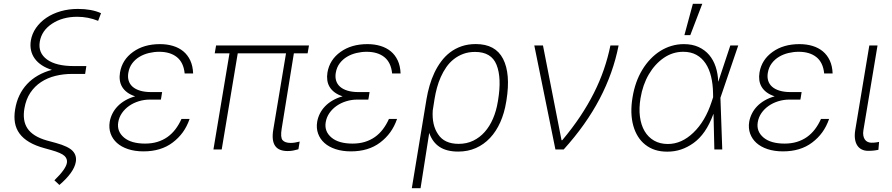

<svg xmlns="http://www.w3.org/2000/svg" viewBox="-20 -784 4677 1007"><path d="M59.3 -210.2Q65.7 -250.4 81.7 -283.7Q97.7 -317.1 122.3 -343.4Q147 -369.7 179.7 -388.3Q212.4 -407 252.1 -417.6Q222.3 -426.8 199.8 -441.6Q177.2 -456.3 162.8 -475.9Q148.4 -495.4 142.9 -519.4Q137.4 -543.3 141.7 -571Q147.7 -607.2 169 -637.8Q190.3 -668.3 223 -690.5Q255.7 -712.7 298.1 -725Q340.6 -737.2 388.8 -737.2Q460.6 -737.2 509.9 -714.8L494.7 -674.7Q442.1 -696 384.9 -696Q308.2 -696 253.2 -659.8Q198.2 -623.6 188.6 -565Q179 -506.7 226.6 -471.9Q273.8 -437.5 367.2 -437.5H432.9L426.5 -396.3H357.6Q312.1 -396.3 270.6 -386Q229 -375.7 195.5 -353.7Q161.9 -331.7 139 -297.4Q116.1 -263.1 108 -215.2Q102.6 -183.9 106.4 -157.7Q110.1 -131.4 124.1 -110.4Q138.1 -89.5 163.2 -73.7Q188.2 -57.9 225.5 -47.2L273.8 -34.1Q339.1 -16 361.2 7.8Q383.5 31.6 377.5 65.7Q368.3 120 291.5 186.1L265.3 161.6Q325.6 103.3 331 69.6Q334.2 49 318.2 33.7Q301.8 18.1 248.9 3.2L213.4 -6.7Q166.2 -19.5 133.7 -38.7Q101.2 -57.9 82.6 -83.3Q63.9 -108.7 58.4 -140.4Q52.9 -172.2 59.3 -210.2Z M555.4 -145.2Q559.3 -167.6 569.6 -188.2Q579.9 -208.8 596.6 -226.2Q613.3 -243.6 636.4 -257.1Q659.4 -270.6 688.9 -278.8Q664.1 -286.9 647.2 -299.5Q630.3 -312.1 620.7 -328.1Q611.2 -344.1 608.5 -363.3Q605.8 -382.5 609.4 -403.8Q620.7 -470.9 677.9 -511.7Q734.7 -552.6 818.9 -552.6Q856.2 -552.6 887.4 -543.1Q918.7 -533.7 941.6 -514.7Q964.5 -495.7 978 -466.8Q991.5 -437.9 992.9 -398.8H948.5Q942.8 -456.3 907.8 -484.4Q872.9 -512.4 814.6 -512.4Q788 -512.4 761.2 -506Q734.4 -499.6 712 -486.3Q689.6 -473 673.8 -452.2Q658 -431.5 653.1 -402.3Q649.1 -379.6 654.8 -361Q660.5 -342.3 675.6 -329Q690.7 -315.7 715 -308.4Q739.3 -301.1 772.4 -301.1H830.3L824.9 -267.4H824.6L823.9 -261.7H766.3Q736.2 -261.7 707.9 -253Q679.7 -244.3 657.1 -228.5Q634.6 -212.7 619.5 -190.9Q604.4 -169 600.1 -142.4Q596.2 -117.9 604 -98Q611.9 -78.1 631 -62.1Q668.7 -30.9 741.1 -30.9Q776.3 -30.9 805.4 -39.8Q834.5 -48.7 858.1 -65.3Q881.7 -82 900 -106Q918.3 -130 931.8 -160.2H974.4Q960.6 -120.4 938.6 -90Q916.5 -59.7 885.3 -36.2Q824.2 9.9 732.6 9.9Q687.5 9.9 652 -1.8Q616.5 -13.5 593.4 -34.3Q570.3 -55 560.2 -83.5Q550.1 -111.9 555.4 -145.2Z M1183.6 -504.3H1106.2L1113.3 -545.5H1600.5L1593.4 -504.3H1521.3L1457.4 -109.4Q1449.9 -63.2 1462 -49Q1474.4 -34.4 1505 -34.4Q1524.5 -34.4 1551.8 -41.5L1545.1 -1.1Q1531.6 2.8 1518.1 5.5Q1504.6 8.2 1488.6 8.2Q1466.3 8.2 1449.8 1.8Q1433.2 -4.6 1423.5 -18.3Q1413.7 -32 1411 -53.4Q1408.4 -74.9 1413.4 -104.8L1480.1 -504.3H1226.9L1142.8 0H1099.4Z M1643.5 -145.2Q1647.4 -167.6 1657.7 -188.2Q1668 -208.8 1684.7 -226.2Q1701.3 -243.6 1724.4 -257.1Q1747.5 -270.6 1777 -278.8Q1752.1 -286.9 1735.3 -299.5Q1718.4 -312.1 1708.8 -328.1Q1699.2 -344.1 1696.6 -363.3Q1693.9 -382.5 1697.4 -403.8Q1708.8 -470.9 1766 -511.7Q1822.8 -552.6 1907 -552.6Q1944.2 -552.6 1975.5 -543.1Q2006.7 -533.7 2029.7 -514.7Q2052.6 -495.7 2066.1 -466.8Q2079.5 -437.9 2081 -398.8H2036.6Q2030.9 -456.3 1995.9 -484.4Q1960.9 -512.4 1902.7 -512.4Q1876.1 -512.4 1849.3 -506Q1822.4 -499.6 1800.1 -486.3Q1777.7 -473 1761.9 -452.2Q1746.1 -431.5 1741.1 -402.3Q1737.2 -379.6 1742.9 -361Q1748.6 -342.3 1763.7 -329Q1778.8 -315.7 1803.1 -308.4Q1827.4 -301.1 1860.4 -301.1H1918.3L1913 -267.4H1912.6L1911.9 -261.7H1854.4Q1824.2 -261.7 1796 -253Q1767.8 -244.3 1745.2 -228.5Q1722.7 -212.7 1707.6 -190.9Q1692.5 -169 1688.2 -142.4Q1684.3 -117.9 1692.1 -98Q1699.9 -78.1 1719.1 -62.1Q1756.7 -30.9 1829.2 -30.9Q1864.3 -30.9 1893.5 -39.8Q1922.6 -48.7 1946.2 -65.3Q1969.8 -82 1988.1 -106Q2006.4 -130 2019.9 -160.2H2062.5Q2048.7 -120.4 2026.6 -90Q2004.6 -59.7 1973.4 -36.2Q1912.3 9.9 1820.7 9.9Q1775.6 9.9 1740.1 -1.8Q1704.5 -13.5 1681.5 -34.3Q1658.4 -55 1648.3 -83.5Q1638.1 -111.9 1643.5 -145.2Z M2139.9 203.1 2217 -264.6Q2223 -300.1 2233.1 -335.2Q2243.3 -370.4 2258.3 -402.3Q2273.4 -434.3 2293.9 -461.8Q2314.3 -489.3 2340.9 -509.6Q2367.5 -529.8 2401.1 -541.4Q2434.7 -552.9 2475.5 -552.9Q2578.8 -552.9 2618.6 -475.1Q2658.4 -397.4 2636.4 -258.9L2634.9 -250Q2625.4 -191.1 2603.9 -142.9Q2582.4 -94.8 2550.2 -60.5Q2518.1 -26.3 2476 -7.6Q2433.9 11 2383.2 11Q2322.8 11 2285.5 -13.5Q2248.2 -38 2231.2 -87L2185.7 203.1ZM2278.1 -79.2Q2310.7 -29.5 2385.7 -29.5Q2427.6 -29.5 2461.8 -46Q2496.1 -62.5 2522.2 -92Q2548.3 -121.4 2565.7 -161.9Q2583.1 -202.4 2590.9 -250.4L2592 -256.7Q2611.9 -375.7 2584.2 -444.2Q2557.2 -511.7 2471.6 -511.7Q2437.5 -511.7 2409.8 -501.4Q2382.1 -491.1 2359.9 -473.5Q2337.7 -456 2321 -432Q2304.3 -408 2292.1 -380.7Q2279.8 -353.3 2271.8 -323.7Q2263.8 -294 2259.2 -265.3L2249.6 -204.2Q2244.7 -127.1 2278.1 -79.2Z M2782.3 -545.5H2827.8L2925.1 -48.7H2929Q2981.5 -111.2 3022.7 -172.9Q3063.9 -234.7 3095 -296.5Q3126.1 -358.3 3147.4 -420.5Q3168.7 -482.6 3181.5 -545.5H3224.4Q3196 -400.9 3124.8 -265.3Q3053.6 -129.6 2936.4 0H2893.1Z M3297.6 -273.8Q3304.3 -314.6 3316.8 -350.1Q3329.2 -385.7 3348.7 -418Q3367.9 -449.6 3391.7 -474.4Q3415.5 -499.3 3443.2 -516.7Q3470.9 -534.1 3502 -543.3Q3533 -552.6 3566.8 -552.6Q3611.2 -552.6 3644.2 -537.3Q3677.2 -522 3699.6 -495.6Q3721.9 -469.1 3733.7 -433.2Q3745.4 -397.4 3746.8 -356.2H3747.5L3810.4 -545.5H3851.9L3758.5 -271.3L3768.1 0H3726.6L3722.3 -186.1H3721.6Q3701.3 -131.4 3675.6 -94.3Q3649.9 -57.2 3617.2 -33.7Q3585.9 -11.4 3552.2 0Q3518.5 11.4 3479.8 11.4Q3444.2 11.4 3416 2.3Q3387.8 -6.7 3364.3 -25.2Q3341.6 -43 3325.8 -68.4Q3310 -93.8 3301.3 -125.4Q3292.6 -157 3291.5 -194.4Q3290.5 -231.9 3297.6 -273.8ZM3483 -28.8Q3554.7 -28.8 3616.5 -88.1Q3679 -147.7 3712.4 -250.4L3720.2 -274.1L3719.8 -295.1Q3719.1 -342.7 3709.5 -382.5Q3699.9 -422.2 3680.8 -451.2Q3661.6 -480.1 3632.5 -496.3Q3603.3 -512.4 3563.2 -512.4Q3508.5 -512.4 3462 -480.8Q3438.6 -464.8 3418.7 -443Q3398.8 -421.2 3383 -394.2Q3367.2 -367.2 3356.2 -335.8Q3345.2 -304.3 3339.5 -269.5Q3330.6 -216.6 3336.3 -172.4Q3342 -128.2 3360.8 -96.2Q3379.6 -64.3 3410.5 -46.5Q3441.4 -28.8 3483 -28.8ZM3569.6 -599.8 3614 -764.2H3663.4L3600.5 -599.8Z M3909.4 -145.2Q3913.4 -167.6 3923.7 -188.2Q3933.9 -208.8 3950.6 -226.2Q3967.3 -243.6 3990.4 -257.1Q4013.5 -270.6 4043 -278.8Q4018.1 -286.9 4001.2 -299.5Q3984.4 -312.1 3974.8 -328.1Q3965.2 -344.1 3962.5 -363.3Q3959.9 -382.5 3963.4 -403.8Q3974.8 -470.9 4032 -511.7Q4088.8 -552.6 4172.9 -552.6Q4210.2 -552.6 4241.5 -543.1Q4272.7 -533.7 4295.6 -514.7Q4318.5 -495.7 4332 -466.8Q4345.5 -437.9 4346.9 -398.8H4302.6Q4296.9 -456.3 4261.9 -484.4Q4226.9 -512.4 4168.7 -512.4Q4142 -512.4 4115.2 -506Q4088.4 -499.6 4066.1 -486.3Q4043.7 -473 4027.9 -452.2Q4012.1 -431.5 4007.1 -402.3Q4003.2 -379.6 4008.9 -361Q4014.6 -342.3 4029.7 -329Q4044.7 -315.7 4069.1 -308.4Q4093.4 -301.1 4126.4 -301.1H4184.3L4179 -267.4H4178.6L4177.9 -261.7H4120.4Q4090.2 -261.7 4062 -253Q4033.7 -244.3 4011.2 -228.5Q3988.6 -212.7 3973.5 -190.9Q3958.5 -169 3954.2 -142.4Q3950.3 -117.9 3958.1 -98Q3965.9 -78.1 3985.1 -62.1Q4022.7 -30.9 4095.2 -30.9Q4130.3 -30.9 4159.4 -39.8Q4188.6 -48.7 4212.2 -65.3Q4235.8 -82 4254.1 -106Q4272.4 -130 4285.9 -160.2H4328.5Q4314.6 -120.4 4292.6 -90Q4270.6 -59.7 4239.3 -36.2Q4178.3 9.9 4086.6 9.9Q4041.5 9.9 4006 -1.8Q3970.5 -13.5 3947.4 -34.3Q3924.4 -55 3914.2 -83.5Q3904.1 -111.9 3909.4 -145.2Z M4465.6 -101.9 4539.4 -545.5H4582.4L4508.5 -101.9Q4505.7 -85.2 4508 -72.8Q4510.3 -60.4 4516.2 -52Q4522 -43.7 4531.1 -39.6Q4540.1 -35.5 4550.8 -35.5Q4565.7 -35.5 4576.7 -37.3Q4587.7 -39.1 4590.6 -39.8L4587 1.8Q4581.7 2.8 4568 5Q4554.3 7.1 4533 7.1Q4514.6 7.1 4500 0Q4485.4 -7.1 4476.4 -20.8Q4467.3 -34.4 4464.3 -54.9Q4461.3 -75.3 4465.6 -101.9Z"/></svg>

Font: Inter P Extra Light
Style: Italic
Weight: 200
Italic angle: 9.39999°
Designer: Rasmus Andersson
Foundry: rsms
Version: Version 3.018;git-588b23468